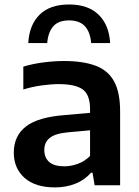

<svg xmlns="http://www.w3.org/2000/svg" viewBox="-20 -826 620 856"><path d="M225.5 9.5Q137 9.5 89.2 -33.2Q41.5 -76 41.5 -145.5Q41.5 -220 95.5 -262Q149.5 -304 269.5 -313L381.5 -323V-339.5Q381.5 -404 348.5 -427.5Q315.5 -451 242 -451Q208.5 -451 166.2 -445.2Q124 -439.5 84 -427V-529Q125.5 -541.5 173.8 -547.8Q222 -554 264 -554Q350 -554 405.8 -533.2Q461.5 -512.5 488.5 -463.5Q515.5 -414.5 515.5 -330V0H402L392.5 -56H385.5Q358 -23.5 316 -7Q274 9.5 225.5 9.5ZM177.5 -157.5Q177.5 -123 199.5 -103.8Q221.5 -84.5 266.5 -84.5Q296.5 -84.5 326.8 -95.5Q357 -106.5 381.5 -130.5V-245L282 -236Q225.5 -230.5 201.5 -211Q177.5 -191.5 177.5 -157.5ZM106 -634Q110.5 -715 156.5 -760.5Q202.5 -806 288 -806Q373 -806 419.8 -760.2Q466.5 -714.5 471 -634H386.5Q382.5 -682.5 358.8 -708.8Q335 -735 288 -735Q240.5 -735 217.5 -708.8Q194.5 -682.5 190.5 -634Z"/></svg>

Font: Encode Sans SmExp SmBold
Style: Regular
Weight: 600
Width: 6
Designer: Multiple Designers
Foundry: Impallari Type
Version: Version 3.002; ttfautohint (v1.8.3) -l 8 -r 50 -G 200 -x 14 